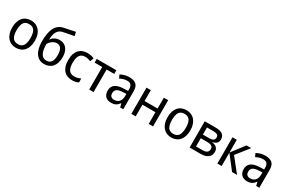

<svg xmlns="http://www.w3.org/2000/svg" viewBox="136 -2078 5069 3398"><g transform="rotate(30 2670.5 -378.5)"><path d="M522 -269Q522 -202.1 505.6 -150.1Q489.3 -98.1 458.7 -62.7Q428.2 -27.3 384.8 -8.8Q341.3 9.8 287.1 9.8Q236.8 9.8 194.3 -8.8Q151.9 -27.3 120.8 -62.7Q89.8 -98.1 72.5 -150.1Q55.2 -202.1 55.2 -269Q55.2 -335.4 71.5 -387Q87.9 -438.5 118.2 -473.9Q148.4 -509.3 192.1 -527.6Q235.8 -545.9 290 -545.9Q340.3 -545.9 382.8 -527.6Q425.3 -509.3 456.3 -473.9Q487.3 -438.5 504.6 -387Q522 -335.4 522 -269ZM147 -269Q147 -167 180.4 -115.5Q213.9 -64 289.1 -64Q364.3 -64 397.2 -115.5Q430.2 -167 430.2 -269Q430.2 -371.1 396.7 -421.6Q363.3 -472.2 288.1 -472.2Q212.9 -472.2 179.9 -421.6Q147 -371.1 147 -269Z M634.3 -321.8Q634.3 -410.2 646.2 -478.8Q658.2 -547.4 683.6 -596.9Q709 -646.5 748.5 -677.2Q788.1 -708 843.3 -720.2Q904.3 -733.4 963.4 -745.4Q1022.5 -757.3 1072.3 -767.1L1088.4 -689Q1064 -685.1 1033.9 -679.7Q1003.9 -674.3 973.4 -668.5Q942.9 -662.6 914.3 -656.7Q885.7 -650.9 864.3 -646Q834 -639.2 809.6 -623Q785.2 -606.9 767.6 -579.3Q750 -551.8 740 -511.5Q730 -471.2 728 -416H734.4Q743.2 -430.2 758.3 -444.8Q773.4 -459.5 793.9 -471.4Q814.5 -483.4 840.6 -491.2Q866.7 -499 897.9 -499Q946.3 -499 982.9 -481.2Q1019.5 -463.4 1044.2 -431.4Q1068.8 -399.4 1081.1 -355.5Q1093.3 -311.5 1093.3 -258.8Q1093.3 -191.9 1076.4 -141.6Q1059.6 -91.3 1029.3 -57.6Q999 -23.9 956.5 -7.1Q914.1 9.8 863.3 9.8Q811 9.8 768.8 -12Q726.6 -33.7 696.5 -75.9Q666.5 -118.2 650.4 -179.9Q634.3 -241.7 634.3 -321.8ZM869.1 -64Q898.4 -64 922.4 -73.5Q946.3 -83 963.4 -104.5Q980.5 -126 989.7 -160.9Q999 -195.8 999 -247.1Q999 -288.1 992.7 -320.8Q986.3 -353.5 972.2 -376.7Q958 -399.9 936 -412.4Q914.1 -424.8 882.3 -424.8Q852.5 -424.8 826.7 -413.1Q800.8 -401.4 780.5 -384.8Q760.3 -368.2 746.3 -350.3Q732.4 -332.5 726.1 -319.8Q726.1 -271 732.2 -225.1Q738.3 -179.2 754.2 -143.3Q770 -107.4 797.9 -85.7Q825.7 -64 869.1 -64Z M1437 9.8Q1387.7 9.8 1344.7 -5.6Q1301.8 -21 1270 -54.4Q1238.3 -87.9 1220.2 -139.9Q1202.1 -191.9 1202.1 -265.1Q1202.1 -341.8 1220.7 -395.3Q1239.3 -448.7 1271.7 -482.2Q1304.2 -515.6 1347.7 -530.8Q1391.1 -545.9 1440.9 -545.9Q1479 -545.9 1515.4 -537.6Q1551.8 -529.3 1576.2 -517.1L1549.8 -441.9Q1538.6 -446.8 1524.9 -451.4Q1511.2 -456.1 1496.6 -459.7Q1481.9 -463.4 1467.8 -465.6Q1453.6 -467.8 1440.9 -467.8Q1364.3 -467.8 1329.1 -418.7Q1293.9 -369.6 1293.9 -266.1Q1293.9 -163.1 1329.3 -115.5Q1364.7 -67.9 1437 -67.9Q1476.6 -67.9 1508.5 -76.9Q1540.5 -85.9 1566.9 -98.1V-19Q1540.5 -4.9 1510.5 2.4Q1480.5 9.8 1437 9.8Z M2030.8 -460.9H1875V0H1785.6V-460.9H1629.9V-536.1H2030.8Z M2418 0 2399.9 -74.2H2396Q2379.9 -52.2 2363.8 -36.4Q2347.7 -20.5 2328.6 -10.3Q2309.6 0 2286.1 4.9Q2262.7 9.8 2231.9 9.8Q2198.2 9.8 2169.9 0.2Q2141.6 -9.3 2120.8 -29.1Q2100.1 -48.8 2088.4 -78.9Q2076.7 -108.9 2076.7 -149.9Q2076.7 -230 2133.1 -272.9Q2189.5 -315.9 2304.7 -319.8L2394.5 -323.2V-356.9Q2394.5 -389.6 2387.5 -411.6Q2380.4 -433.6 2366.9 -447Q2353.5 -460.4 2333.7 -466.3Q2314 -472.2 2288.6 -472.2Q2248 -472.2 2213.1 -460.4Q2178.2 -448.7 2146 -432.1L2114.7 -499Q2150.9 -518.6 2195.3 -532.2Q2239.7 -545.9 2288.6 -545.9Q2338.4 -545.9 2374.8 -535.9Q2411.1 -525.9 2434.8 -504.2Q2458.5 -482.4 2470.2 -448.7Q2481.9 -415 2481.9 -367.2V0ZM2254.9 -62Q2284.7 -62 2310.1 -71.3Q2335.4 -80.6 2354 -99.4Q2372.6 -118.2 2383.1 -146.7Q2393.6 -175.3 2393.6 -213.9V-262.2L2323.7 -258.8Q2279.8 -256.8 2250 -249Q2220.2 -241.2 2202.4 -227.3Q2184.6 -213.4 2176.8 -193.6Q2168.9 -173.8 2168.9 -148.9Q2168.9 -104 2192.6 -83Q2216.3 -62 2254.9 -62Z M2735.4 -536.1V-314H3001.5V-536.1H3090.3V0H3001.5V-238.8H2735.4V0H2646.5V-536.1Z M3697.3 -269Q3697.3 -202.1 3680.9 -150.1Q3664.6 -98.1 3634 -62.7Q3603.5 -27.3 3560.1 -8.8Q3516.6 9.8 3462.4 9.8Q3412.1 9.8 3369.6 -8.8Q3327.1 -27.3 3296.1 -62.7Q3265.1 -98.1 3247.8 -150.1Q3230.5 -202.1 3230.5 -269Q3230.5 -335.4 3246.8 -387Q3263.2 -438.5 3293.5 -473.9Q3323.7 -509.3 3367.4 -527.6Q3411.1 -545.9 3465.3 -545.9Q3515.6 -545.9 3558.1 -527.6Q3600.6 -509.3 3631.6 -473.9Q3662.6 -438.5 3679.9 -387Q3697.3 -335.4 3697.3 -269ZM3322.3 -269Q3322.3 -167 3355.7 -115.5Q3389.2 -64 3464.4 -64Q3539.6 -64 3572.5 -115.5Q3605.5 -167 3605.5 -269Q3605.5 -371.1 3572 -421.6Q3538.6 -472.2 3463.4 -472.2Q3388.2 -472.2 3355.2 -421.6Q3322.3 -371.1 3322.3 -269Z M4247.6 -400.9Q4247.6 -350.1 4217.5 -321.5Q4187.5 -293 4135.3 -284.2V-280.8Q4162.6 -277.3 4186.3 -268.6Q4210 -259.8 4227.3 -244.9Q4244.6 -230 4254.6 -207.8Q4264.6 -185.5 4264.6 -154.8Q4264.6 -122.1 4253.2 -93.8Q4241.7 -65.4 4217 -44.4Q4192.4 -23.4 4153.6 -11.7Q4114.7 0 4059.6 0H3837.4V-536.1H4058.6Q4099.1 -536.1 4133.8 -529.3Q4168.5 -522.5 4193.6 -506.8Q4218.8 -491.2 4233.2 -465.1Q4247.6 -439 4247.6 -400.9ZM4177.2 -161.1Q4177.2 -206.1 4145.5 -223.6Q4113.8 -241.2 4051.3 -241.2H3926.3V-73.2H4053.2Q4080.6 -73.2 4103.3 -77.6Q4126 -82 4142.3 -92.3Q4158.7 -102.5 4168 -119.4Q4177.2 -136.2 4177.2 -161.1ZM4162.6 -392.1Q4162.6 -429.7 4136 -445.3Q4109.4 -460.9 4056.6 -460.9H3926.3V-315.9H4041.5Q4071.8 -315.9 4094.2 -319.6Q4116.7 -323.2 4132.1 -332Q4147.5 -340.8 4155 -355.5Q4162.6 -370.1 4162.6 -392.1Z M4691.4 -536.1H4787.1L4584.5 -278.8L4806.2 0H4705.6L4492.2 -272V0H4404.3V-536.1H4492.2V-275.9Z M5197.8 0 5179.7 -74.2H5175.8Q5159.7 -52.2 5143.6 -36.4Q5127.4 -20.5 5108.4 -10.3Q5089.4 0 5065.9 4.9Q5042.5 9.8 5011.7 9.8Q4978 9.8 4949.7 0.2Q4921.4 -9.3 4900.6 -29.1Q4879.9 -48.8 4868.2 -78.9Q4856.4 -108.9 4856.4 -149.9Q4856.4 -230 4912.8 -272.9Q4969.2 -315.9 5084.5 -319.8L5174.3 -323.2V-356.9Q5174.3 -389.6 5167.2 -411.6Q5160.2 -433.6 5146.7 -447Q5133.3 -460.4 5113.5 -466.3Q5093.8 -472.2 5068.4 -472.2Q5027.8 -472.2 4992.9 -460.4Q4958 -448.7 4925.8 -432.1L4894.5 -499Q4930.7 -518.6 4975.1 -532.2Q5019.5 -545.9 5068.4 -545.9Q5118.2 -545.9 5154.5 -535.9Q5190.9 -525.9 5214.6 -504.2Q5238.3 -482.4 5250 -448.7Q5261.7 -415 5261.7 -367.2V0ZM5034.7 -62Q5064.5 -62 5089.8 -71.3Q5115.2 -80.6 5133.8 -99.4Q5152.3 -118.2 5162.8 -146.7Q5173.3 -175.3 5173.3 -213.9V-262.2L5103.5 -258.8Q5059.6 -256.8 5029.8 -249Q5000 -241.2 4982.2 -227.3Q4964.4 -213.4 4956.5 -193.6Q4948.7 -173.8 4948.7 -148.9Q4948.7 -104 4972.4 -83Q4996.1 -62 5034.7 -62Z"/></g></svg>

Font: Genotype
Style: Regular
Weight: 400
Foundry: Ascender Corporation
Version: Version 1.00